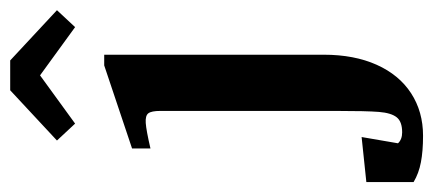

<svg xmlns="http://www.w3.org/2000/svg" viewBox="-325 -388 870 386"><g transform="rotate(-90 110.0 -195.0)"><path d="M-63 201.5 4 136Q2.5 141 4.8 151.2Q7 161.5 14.8 170Q22.5 178.5 37 178.5Q58.5 178.5 67.2 167.5Q76 156.5 78 131.8Q80 107 80 45.5Q80 35 80 24V-307.5Q80 -325.5 75.2 -331.8Q70.5 -338 55.8 -337Q41 -336 4.5 -327.5V-364.5L171.5 -420.5H193V21Q193 82 172.8 127.2Q152.5 172.5 115.5 196.5Q78.5 220.5 30 220.5Q-1 220.5 -23.2 216.2Q-45.5 212 -63 201.5ZM-63 106.5 27.5 97 14 175.5 -63 201.5ZM282.5 -515.5 248.5 -479 151.5 -549.5 54.5 -479 20.5 -515.5 121.5 -609.5H181.5Z"/></g></svg>

Font: Didactic
Style: Regular
Weight: 400
Designer: Tyler Finck
Foundry: Etcetera Type Co
Version: Version 3.007;FEAKit 1.0